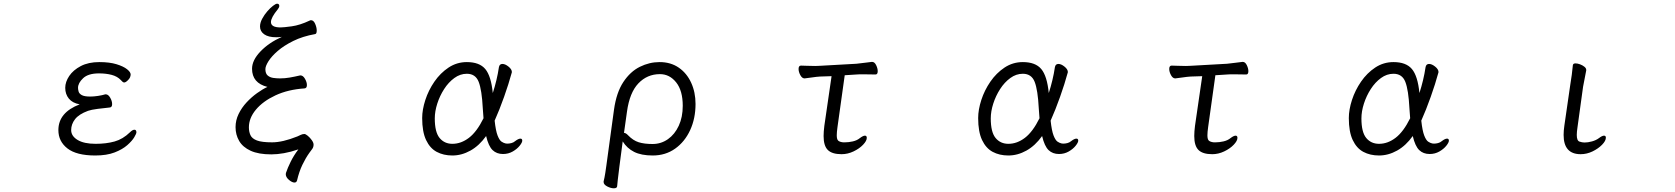

<svg xmlns="http://www.w3.org/2000/svg" viewBox="-20 -821 9040 1036"><path d="M551 -312Q564 -312 574.5 -294Q585 -276 585 -259Q585 -242 572 -241Q541 -238 506.5 -233.5Q472 -229 455 -223Q406 -205 385 -178Q364 -151 364 -119Q364 -87 398.5 -66Q433 -45 496 -45Q553 -45 598 -57.5Q643 -70 681 -107Q695 -121 705 -121Q716 -121 716 -107Q716 -100 704.5 -80.5Q693 -61 667 -38Q641 -15 598.5 1.5Q556 18 494 18Q393 18 344 -20Q295 -58 295 -119Q295 -214 410 -258Q371 -265 351.5 -289Q332 -313 332 -347Q332 -379 353.5 -411Q375 -443 416 -464.5Q457 -486 516 -486Q571 -486 608.5 -474.5Q646 -463 665.5 -447.5Q685 -432 685 -419Q685 -412 681.5 -403.5Q678 -395 669 -387Q658 -376 650 -376Q645 -376 641 -380Q637 -384 632 -389Q613 -409 582.5 -417Q552 -425 514 -425Q456 -425 428.5 -399Q401 -373 401 -347Q401 -339 404 -327.5Q407 -316 421 -308Q435 -300 467 -300Q486 -300 509 -303.5Q532 -307 548 -312Z M1602 -414Q1615 -414 1625.5 -396Q1636 -378 1636 -362Q1636 -345 1623 -344Q1534 -338 1466.5 -306.5Q1399 -275 1361 -229.5Q1323 -184 1323 -134Q1323 -110 1331.5 -91.5Q1340 -73 1366.5 -63Q1393 -53 1448 -53Q1477 -53 1511 -61Q1545 -69 1585 -85Q1590 -87 1601 -92.5Q1612 -98 1622 -98Q1629 -98 1641 -88Q1653 -78 1662.5 -64.5Q1672 -51 1672 -41Q1672 -27 1664.5 -17Q1657 -7 1649 4Q1629 32 1611.5 68.5Q1594 105 1583 152Q1580 164 1569 164Q1556 164 1539 149.5Q1522 135 1522 119Q1522 114 1523 112Q1532 85 1548.5 51.5Q1565 18 1590 -15Q1549 -1 1512.5 5.5Q1476 12 1444 12Q1375 12 1332.5 -7.5Q1290 -27 1270.5 -60.5Q1251 -94 1251 -135Q1251 -172 1267.5 -206Q1284 -240 1310.5 -268.5Q1337 -297 1367 -318.5Q1397 -340 1423 -352Q1340 -373 1340 -450Q1340 -496 1385.5 -543.5Q1431 -591 1501 -622Q1493 -621 1485.5 -620.5Q1478 -620 1470 -620Q1428 -620 1405.5 -636Q1383 -652 1383 -678Q1383 -698 1394.5 -719.5Q1406 -741 1422 -759.5Q1438 -778 1453 -789.5Q1468 -801 1475 -801Q1487 -801 1487 -789Q1487 -781 1479 -771Q1442 -726 1442 -702Q1442 -673 1494 -673Q1510 -673 1554 -679Q1598 -685 1651 -710Q1655 -712 1658 -712Q1672 -712 1680.5 -692.5Q1689 -673 1689 -656Q1689 -638 1680 -637Q1613 -625 1562.5 -600Q1512 -575 1478.5 -546Q1445 -517 1428.5 -490.5Q1412 -464 1412 -448Q1412 -424 1424.5 -413.5Q1437 -403 1455 -400.5Q1473 -398 1491 -398Q1517 -398 1543 -402.5Q1569 -407 1599 -414Z M2603 -87Q2566 -35 2518.5 -8.5Q2471 18 2421 18Q2373 18 2336.5 -1.5Q2300 -21 2279 -65.5Q2258 -110 2258 -184Q2258 -229 2275 -281.5Q2292 -334 2324 -380.5Q2356 -427 2400.5 -456.5Q2445 -486 2499 -486Q2567 -486 2598.5 -448.5Q2630 -411 2639 -319Q2650 -353 2658.5 -388.5Q2667 -424 2672 -458Q2675 -476 2691 -476Q2706 -476 2724 -461.5Q2742 -447 2742 -432Q2742 -431 2741.5 -430Q2741 -429 2741 -428Q2725 -369 2700 -298.5Q2675 -228 2649 -170Q2655 -115 2665 -89.5Q2675 -64 2686.5 -56.5Q2698 -49 2708 -47Q2710 -47 2712.5 -46.5Q2715 -46 2717 -46Q2728 -46 2739.5 -49Q2751 -52 2759 -59Q2777 -73 2788 -73Q2798 -73 2798 -62Q2798 -52 2784 -34.5Q2770 -17 2746.5 -3.5Q2723 10 2694 10Q2660 10 2638 -11Q2616 -32 2603 -87ZM2589 -183Q2588 -196 2587 -209.5Q2586 -223 2585 -237Q2580 -335 2563 -379Q2546 -423 2499 -423Q2463 -423 2431.5 -400Q2400 -377 2376.5 -340.5Q2353 -304 2339.5 -262Q2326 -220 2326 -182Q2326 -108 2352 -76.5Q2378 -45 2421 -45Q2468 -45 2510.5 -77.5Q2553 -110 2589 -183Z M3237 158Q3242 138 3246 112.5Q3250 87 3252 71L3293 -229Q3306 -322 3343.5 -378.5Q3381 -435 3432.5 -460.5Q3484 -486 3539 -486Q3599 -486 3642.5 -456Q3686 -426 3709.5 -374.5Q3733 -323 3733 -260Q3733 -182 3704 -119Q3675 -56 3623 -19Q3571 18 3502 18Q3440 18 3401.5 -1.5Q3363 -21 3340 -58L3322 79Q3321 88 3318.5 108Q3316 128 3313.5 149Q3311 170 3310 184Q3309 195 3292 195Q3276 195 3256.5 185Q3237 175 3237 161ZM3347 -104Q3357 -104 3369 -91Q3396 -63 3426 -53.5Q3456 -44 3501 -44Q3547 -44 3584 -70Q3621 -96 3642.5 -142.5Q3664 -189 3664 -250Q3664 -332 3628.5 -376.5Q3593 -421 3541 -421Q3472 -421 3424.5 -371Q3377 -321 3363 -218Z M4540 -53Q4559 -53 4581.5 -58Q4604 -63 4620 -76Q4637 -89 4647 -89Q4657 -89 4657 -77Q4657 -61 4637 -40Q4617 -19 4585.5 -4Q4554 11 4521 11Q4470 11 4447 -11.5Q4424 -34 4424 -87Q4424 -99 4425 -112.5Q4426 -126 4428 -142L4467 -410L4405 -408Q4387 -407 4360 -403Q4333 -399 4322 -398H4321Q4308 -398 4298.5 -415.5Q4289 -433 4289 -449Q4289 -467 4302 -467Q4311 -467 4334 -466Q4357 -465 4379 -465Q4387 -465 4393.5 -465.5Q4400 -466 4405 -466L4601 -477Q4623 -479 4647.5 -482.5Q4672 -486 4684 -487H4686Q4699 -487 4707.5 -469.5Q4716 -452 4716 -437Q4716 -419 4704 -419Q4696 -419 4677.5 -419.5Q4659 -420 4639 -420Q4629 -420 4619 -420Q4609 -420 4601 -419L4538 -415L4499 -136Q4497 -122 4496 -110.5Q4495 -99 4495 -91Q4495 -69 4503 -62Q4511 -55 4529 -53Z M5603 -87Q5566 -35 5518.5 -8.5Q5471 18 5421 18Q5373 18 5336.5 -1.5Q5300 -21 5279 -65.5Q5258 -110 5258 -184Q5258 -229 5275 -281.5Q5292 -334 5324 -380.5Q5356 -427 5400.5 -456.5Q5445 -486 5499 -486Q5567 -486 5598.5 -448.5Q5630 -411 5639 -319Q5650 -353 5658.5 -388.5Q5667 -424 5672 -458Q5675 -476 5691 -476Q5706 -476 5724 -461.5Q5742 -447 5742 -432Q5742 -431 5741.5 -430Q5741 -429 5741 -428Q5725 -369 5700 -298.5Q5675 -228 5649 -170Q5655 -115 5665 -89.5Q5675 -64 5686.5 -56.5Q5698 -49 5708 -47Q5710 -47 5712.5 -46.5Q5715 -46 5717 -46Q5728 -46 5739.5 -49Q5751 -52 5759 -59Q5777 -73 5788 -73Q5798 -73 5798 -62Q5798 -52 5784 -34.5Q5770 -17 5746.5 -3.5Q5723 10 5694 10Q5660 10 5638 -11Q5616 -32 5603 -87ZM5589 -183Q5588 -196 5587 -209.5Q5586 -223 5585 -237Q5580 -335 5563 -379Q5546 -423 5499 -423Q5463 -423 5431.5 -400Q5400 -377 5376.5 -340.5Q5353 -304 5339.5 -262Q5326 -220 5326 -182Q5326 -108 5352 -76.5Q5378 -45 5421 -45Q5468 -45 5510.5 -77.5Q5553 -110 5589 -183Z M6540 -53Q6559 -53 6581.5 -58Q6604 -63 6620 -76Q6637 -89 6647 -89Q6657 -89 6657 -77Q6657 -61 6637 -40Q6617 -19 6585.5 -4Q6554 11 6521 11Q6470 11 6447 -11.5Q6424 -34 6424 -87Q6424 -99 6425 -112.5Q6426 -126 6428 -142L6467 -410L6405 -408Q6387 -407 6360 -403Q6333 -399 6322 -398H6321Q6308 -398 6298.5 -415.5Q6289 -433 6289 -449Q6289 -467 6302 -467Q6311 -467 6334 -466Q6357 -465 6379 -465Q6387 -465 6393.5 -465.5Q6400 -466 6405 -466L6601 -477Q6623 -479 6647.5 -482.5Q6672 -486 6684 -487H6686Q6699 -487 6707.5 -469.5Q6716 -452 6716 -437Q6716 -419 6704 -419Q6696 -419 6677.5 -419.5Q6659 -420 6639 -420Q6629 -420 6619 -420Q6609 -420 6601 -419L6538 -415L6499 -136Q6497 -122 6496 -110.5Q6495 -99 6495 -91Q6495 -69 6503 -62Q6511 -55 6529 -53Z M7603 -87Q7566 -35 7518.5 -8.5Q7471 18 7421 18Q7373 18 7336.5 -1.5Q7300 -21 7279 -65.5Q7258 -110 7258 -184Q7258 -229 7275 -281.5Q7292 -334 7324 -380.5Q7356 -427 7400.5 -456.5Q7445 -486 7499 -486Q7567 -486 7598.5 -448.5Q7630 -411 7639 -319Q7650 -353 7658.5 -388.5Q7667 -424 7672 -458Q7675 -476 7691 -476Q7706 -476 7724 -461.5Q7742 -447 7742 -432Q7742 -431 7741.5 -430Q7741 -429 7741 -428Q7725 -369 7700 -298.5Q7675 -228 7649 -170Q7655 -115 7665 -89.5Q7675 -64 7686.5 -56.5Q7698 -49 7708 -47Q7710 -47 7712.5 -46.5Q7715 -46 7717 -46Q7728 -46 7739.5 -49Q7751 -52 7759 -59Q7777 -73 7788 -73Q7798 -73 7798 -62Q7798 -52 7784 -34.5Q7770 -17 7746.5 -3.5Q7723 10 7694 10Q7660 10 7638 -11Q7616 -32 7603 -87ZM7589 -183Q7588 -196 7587 -209.5Q7586 -223 7585 -237Q7580 -335 7563 -379Q7546 -423 7499 -423Q7463 -423 7431.5 -400Q7400 -377 7376.5 -340.5Q7353 -304 7339.5 -262Q7326 -220 7326 -182Q7326 -108 7352 -76.5Q7378 -45 7421 -45Q7468 -45 7510.5 -77.5Q7553 -110 7589 -183Z M8453 -364Q8457 -387 8461 -417Q8465 -447 8467 -470Q8469 -479 8481 -479Q8492 -479 8505.5 -474Q8519 -469 8529 -461Q8539 -453 8539 -444V-441L8522 -353L8492 -135Q8490 -122 8489 -111.5Q8488 -101 8488 -93Q8488 -62 8502.5 -57Q8517 -52 8530 -52Q8548 -52 8570 -58Q8592 -64 8608 -76Q8625 -89 8635 -89Q8645 -89 8645 -78Q8645 -61 8624.5 -40Q8604 -19 8573 -4Q8542 11 8509 11Q8417 11 8417 -93Q8417 -104 8418 -117Q8419 -130 8421 -143Z"/></svg>

Font: Moon Stars Kai HW
Style: Regular
Weight: 400
Designer: GuiWonder
Version: Version 1.101